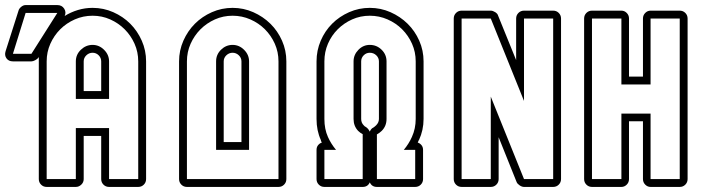

<svg xmlns="http://www.w3.org/2000/svg" viewBox="-23 -737 2776 757"><path d="M50 -695Q52 -703 60.5 -710Q69 -717 78 -717H203Q221 -717 230 -703Q239 -689 232 -674Q256 -689 284 -697.5Q312 -706 342 -706Q385 -706 423.5 -689Q462 -672 490.5 -643.5Q519 -615 536 -576.5Q553 -538 553 -495V-31Q553 -18 544 -9Q535 0 522 0H407Q394 0 385 -9Q376 -18 376 -31V-201H307V-31Q307 -18 297.5 -9Q288 0 276 0H161Q148 0 139 -9Q130 -18 130 -31V-495V-513L128 -509Q124 -504 115.5 -499.5Q107 -495 101 -495H28Q11 -495 2.5 -507Q-6 -519 -1 -535ZM407 -31H522V-495Q522 -532 507.5 -564.5Q493 -597 468.5 -621.5Q444 -646 411.5 -660.5Q379 -675 342 -675Q305 -675 272 -660.5Q239 -646 214.5 -621.5Q190 -597 175.5 -564.5Q161 -532 161 -495V-31H276V-232H407ZM276 -347V-495Q276 -522 296 -541Q316 -560 342 -560Q368 -560 387.5 -540.5Q407 -521 407 -495V-347ZM28 -525H101L203 -686H78ZM376 -378V-495Q376 -509 366 -519Q356 -529 342 -529Q328 -529 317.5 -519Q307 -509 307 -495V-378Z M714 0Q701 0 692 -9Q683 -18 683 -31V-495Q683 -538 700 -576.5Q717 -615 745.5 -643.5Q774 -672 812.5 -689Q851 -706 894 -706Q937 -706 975.5 -689Q1014 -672 1043 -643.5Q1072 -615 1089 -576.5Q1106 -538 1106 -495V-31Q1106 -18 1097 -9Q1088 0 1075 0ZM929 -177V-495Q929 -509 918.5 -519Q908 -529 894 -529Q880 -529 869.5 -519Q859 -509 859 -495V-177ZM829 -146V-495Q829 -522 848.5 -541Q868 -560 894 -560Q920 -560 939.5 -540.5Q959 -521 959 -495V-146ZM1075 -31V-495Q1075 -532 1060.5 -564.5Q1046 -597 1021.5 -621.5Q997 -646 964 -660.5Q931 -675 894 -675Q857 -675 824.5 -660.5Q792 -646 767.5 -621.5Q743 -597 728.5 -564.5Q714 -532 714 -495V-31Z M1463 0Q1443 0 1435 -18Q1427 0 1407 0H1256Q1243 0 1234 -9Q1225 -18 1225 -31V-146Q1225 -157 1231 -164.5Q1237 -172 1246 -175Q1242 -181 1242 -185Q1225 -222 1225 -268V-495Q1225 -538 1241.5 -576.5Q1258 -615 1286.5 -643.5Q1315 -672 1353.5 -689Q1392 -706 1435 -706Q1478 -706 1516.5 -689Q1555 -672 1584 -643.5Q1613 -615 1630 -576.5Q1647 -538 1647 -495V-268Q1647 -224 1629 -185V-186L1624 -175Q1633 -172 1639 -164.5Q1645 -157 1645 -146V-31Q1645 -18 1636 -9Q1627 0 1614 0ZM1463 -31H1614V-146H1569Q1589 -170 1601 -197Q1616 -230 1616 -268V-495Q1616 -532 1601.5 -564.5Q1587 -597 1562.5 -621.5Q1538 -646 1505 -660.5Q1472 -675 1435 -675Q1398 -675 1365.5 -660.5Q1333 -646 1308.5 -621.5Q1284 -597 1270 -564.5Q1256 -532 1256 -495V-268Q1256 -228 1270 -197Q1282 -170 1302 -146H1256V-31H1407V-208Q1397 -213 1389 -221Q1371 -240 1371 -268V-495Q1371 -521 1390 -540.5Q1409 -560 1435 -560Q1462 -560 1481.5 -541Q1501 -522 1501 -495V-268Q1501 -240 1482 -221Q1475 -214 1463 -207ZM1420 -236Q1429 -230 1435 -218Q1437 -223 1440.5 -227.5Q1444 -232 1449 -234Q1455 -238 1460 -243Q1471 -254 1471 -268V-495Q1471 -509 1460.5 -519Q1450 -529 1435 -529Q1421 -529 1411 -519Q1401 -509 1401 -495V-268Q1401 -253 1411 -243Q1415 -238 1420 -236Z M1766 -664Q1766 -677 1775 -686Q1784 -695 1797 -695H1912Q1920 -695 1929.5 -689Q1939 -683 1941 -675L2012 -500V-664Q2012 -677 2021 -686Q2030 -695 2043 -695H2158Q2171 -695 2180 -686Q2189 -677 2189 -664V-31Q2189 -18 2180 -9Q2171 0 2158 0H2043Q2035 0 2026 -6Q2017 -12 2014 -19L1943 -196V-31Q1943 -18 1934 -9Q1925 0 1912 0H1797Q1784 0 1775 -9Q1766 -18 1766 -31ZM1797 -31H1912V-356L2043 -31H2158V-664H2043V-339L1912 -664H1797Z M2280 -664Q2280 -677 2289 -686Q2298 -695 2311 -695H2427Q2439 -695 2448 -686Q2457 -677 2457 -664V-435H2512V-664Q2512 -677 2521 -686Q2530 -695 2542 -695H2657Q2670 -695 2679 -686Q2688 -677 2688 -664V-31Q2688 -18 2679 -9Q2670 0 2657 0H2542Q2530 0 2521 -9Q2512 -18 2512 -31V-259H2457V-31Q2457 -18 2448 -9Q2439 0 2427 0H2311Q2298 0 2289 -9Q2280 -18 2280 -31ZM2311 -31H2427V-289H2542V-31H2657V-664H2542V-404H2427V-664H2311Z"/></svg>

Font: Lichte PostBus
Style: Regular
Weight: 400
Designer: Peter Wiegel
Version: Version 1.001